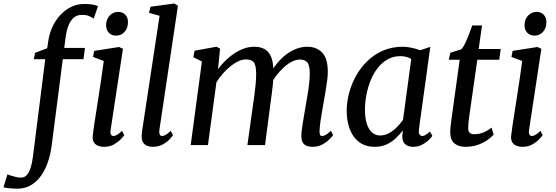

<svg xmlns="http://www.w3.org/2000/svg" viewBox="-132 -838 3209 1109"><path d="M147.8 -606.9Q154.9 -650.1 173.2 -687.8Q191.6 -725.5 219.1 -754.1Q246.6 -782.7 281 -798.9Q315.5 -815 354 -815Q373.8 -815 394.5 -812.8Q415.2 -810.5 434.1 -803L409.3 -730.4Q399.9 -737.4 383 -745Q366.2 -752.7 340.4 -752Q312.7 -752 293.8 -735.8Q274.9 -719.6 263.6 -690.7Q252.3 -661.8 247.1 -623.3L239 -561.2H358.9L350.1 -496.2H230.7L166.7 1.2Q160.1 53.1 144.5 98.4Q128.9 143.6 104.6 177.7Q80.3 211.7 47.1 231.4Q13.9 251 -28.2 251.7Q-52.8 252.1 -76.8 249.5Q-100.9 246.9 -112.1 243.9L-89.3 169.4Q-86.2 170.9 -72.4 175.4Q-58.5 179.9 -41.3 183.9Q-24.1 187.9 -11.6 187.9Q9.2 187.9 22.7 173.3Q36.2 158.8 44.7 131.9Q53.2 105 58.1 68.3L129.4 -496.2H63.1L70.9 -532.8L140.5 -559.2ZM470.5 10Q448.6 10 432.8 3.2Q416.9 -3.7 409.2 -17.6Q401.6 -31.5 403.5 -52.9Q405.4 -73.2 410.7 -108.2Q416.1 -143.2 423 -188.3Q430 -233.3 437.9 -283.9Q445.9 -334.4 453.4 -386.2Q461 -437.9 467.4 -485.7L405.4 -509.1L412 -544.1L555.9 -566.6L578.1 -556L507 -87.9Q504.2 -69.9 509.1 -61.1Q514.1 -52.4 522.3 -52.4Q532.5 -52.4 544.1 -59Q555.7 -65.6 572.7 -82.3L585.7 -57.1Q581 -49.9 565.7 -33.8Q550.4 -17.7 526.3 -3.9Q502.2 10 470.5 10ZM538.2 -632.1Q512.9 -632.1 496.6 -649.1Q480.2 -666.2 480.8 -694.6Q481.5 -727 501.6 -748.1Q521.6 -769.3 551.2 -769.3Q576.5 -769.3 591.9 -752.8Q607.4 -736.3 607.2 -710.2Q607.1 -675.7 587.6 -653.9Q568.1 -632.1 538.2 -632.1Z M788.7 -87.9Q786.2 -70.9 790.6 -61.6Q795 -52.4 803.5 -52.4Q812.7 -52.4 824.2 -58.5Q835.7 -64.6 854.2 -82.3L867.2 -57.1Q862.7 -49.9 848 -33.8Q833.2 -17.7 808.6 -3.9Q784 10 749.3 10Q731.6 10 717 3.9Q702.5 -2.3 694.2 -16.1Q685.9 -29.9 686.3 -52.1Q686.3 -56.3 686.8 -62.7Q687.4 -69 688.2 -75.6Q689 -82.2 689.5 -86.4L789.7 -746.7L728.7 -764.2L737.6 -799.2L875.1 -817.7L895.8 -805.1Z M1139.1 -557.4 1127.4 -438.3Q1146.3 -464.5 1170.2 -488Q1194.1 -511.5 1221.4 -529.6Q1248.8 -547.7 1277.9 -557.8Q1307 -568 1336.5 -568Q1373.3 -568 1397.6 -553.6Q1422 -539.3 1434.4 -508.4Q1446.8 -477.4 1447.6 -426.9Q1447.8 -422 1447.6 -416.7Q1447.4 -411.3 1447.2 -406Q1447 -400.6 1446.3 -394.7L1430.5 -415.6Q1448.2 -447.9 1471.4 -475.7Q1494.7 -503.4 1522.1 -524.1Q1549.6 -544.8 1580.1 -556.4Q1610.7 -568 1643.2 -568Q1695.3 -568 1728.4 -534.7Q1761.5 -501.4 1761.5 -422.1Q1761.5 -401.6 1757.5 -371.1Q1753.5 -340.7 1748 -307.9Q1742.5 -275.1 1737.5 -247Q1733 -221.6 1727.9 -192.9Q1722.8 -164.1 1718.9 -136Q1715.1 -107.8 1713.7 -84.8Q1712.9 -67.9 1716.4 -60.1Q1719.8 -52.4 1727.3 -52.4Q1738.3 -52.4 1750 -59.2Q1761.8 -66.1 1779.5 -82.3L1792.1 -57.1Q1787.3 -49.9 1771.5 -33.8Q1755.7 -17.7 1730.7 -3.9Q1705.7 10 1673.6 10Q1648.4 10 1634 1.9Q1619.6 -6.2 1613.9 -20.8Q1608.2 -35.3 1608.5 -54.6Q1609.2 -75.5 1613.3 -103.9Q1617.4 -132.4 1622.9 -163.4Q1628.4 -194.3 1632.9 -222.9Q1637.4 -250.1 1643.2 -283.2Q1649 -316.3 1653.1 -350.3Q1657.2 -384.3 1657.1 -413.8Q1656.9 -461.2 1643 -477.6Q1629 -494.1 1599.8 -494.1Q1579.1 -494.1 1555.7 -482.6Q1532.2 -471.1 1508.9 -450.3Q1485.6 -429.6 1464.8 -402.4Q1444.1 -375.3 1428.9 -344L1448.1 -403.3Q1447 -380 1444.2 -352.6Q1441.4 -325.3 1438 -298.2Q1434.5 -271.1 1431 -247L1398.8 0H1297L1327.8 -220.6Q1332 -248.8 1336.7 -282.4Q1341.3 -316 1344.5 -350Q1347.7 -383.9 1347.6 -413Q1347.1 -462.2 1333.8 -478.5Q1320.5 -494.8 1287.1 -494.8Q1267.6 -494.8 1245.3 -484.5Q1222.9 -474.2 1200 -455.9Q1177 -437.7 1156 -413.9Q1135.1 -390.2 1118.2 -363.4L1069.1 0H969.5L1034.2 -483L984.7 -507.7L992 -545.2L1118.4 -568Z M2288 -92.9Q2284.8 -69.7 2291.7 -61Q2298.5 -52.4 2307 -52.4Q2316.2 -52.4 2326.3 -58.8Q2336.5 -65.3 2351.3 -78.6L2365.3 -53Q2361.3 -46.3 2346.2 -31.1Q2331.1 -15.9 2307.5 -2.9Q2283.8 10 2254.4 10Q2226.1 10 2208.5 -4.9Q2190.9 -19.9 2191.5 -53.8L2195.2 -84.8Q2177.5 -62.2 2154.8 -40.3Q2132.1 -18.5 2102.2 -4.2Q2072.3 10 2033.4 10Q1978.2 10 1942.1 -17.5Q1906 -44.9 1888.2 -92.1Q1870.5 -139.4 1870.5 -198.1Q1870.5 -247.4 1884.1 -299.5Q1897.7 -351.6 1924.3 -399.5Q1950.8 -447.3 1990 -485.4Q2029.1 -523.6 2080.6 -545.8Q2132 -568 2195 -568Q2218 -568 2245.8 -562Q2273.7 -555.9 2294.8 -547.7L2353.3 -567.3ZM2243.4 -497Q2229.9 -505.8 2213.9 -509.7Q2197.8 -513.7 2180.4 -513.7Q2139.9 -513.7 2107.3 -495.4Q2074.7 -477.2 2050.2 -445.8Q2025.6 -414.5 2009.1 -374.3Q1992.7 -334.2 1984.4 -290.2Q1976.1 -246.3 1976.1 -203.4Q1976.1 -155.2 1987.1 -122.1Q1998 -89.1 2017.4 -72.3Q2036.7 -55.5 2062.1 -55.5Q2085.3 -55.5 2105.2 -64.1Q2125.1 -72.8 2141.8 -86.6Q2158.5 -100.4 2172.1 -115.8Q2185.6 -131.3 2195.8 -145.3Z M2579.7 -175.3Q2577.3 -158.6 2575.7 -145.8Q2574.2 -133.1 2573.3 -121.7Q2572.4 -110.2 2572.4 -96.7Q2572.4 -80.6 2580.5 -71.7Q2588.6 -62.8 2604.8 -62.8Q2641.4 -62.8 2666.7 -75.5Q2692.1 -88.2 2707.4 -100.9L2719.4 -60.5Q2707.9 -47 2685.2 -30.4Q2662.6 -13.9 2629.9 -2Q2597.3 10 2554.7 10Q2517.2 10 2492.9 -9.5Q2468.6 -29.1 2468.6 -74.1Q2468.6 -79.4 2468.8 -86.2Q2469.1 -93 2470 -102.4Q2471 -111.7 2472.4 -124.1Q2473.8 -136.6 2476.2 -153.2L2523.1 -492.9H2460.2L2469.2 -533.2L2533.6 -553.7Q2544.2 -565.4 2555.6 -589.7Q2567 -614.1 2577.6 -641.8Q2588.2 -669.5 2595.7 -691H2652.1L2632.9 -555H2760.1L2751.6 -492.9H2625.1Z M2887.3 10Q2865.4 10 2849.6 3.2Q2833.8 -3.7 2826.1 -17.6Q2818.4 -31.5 2820.3 -52.9Q2822.3 -73.2 2827.6 -108.2Q2832.9 -143.2 2839.8 -188.3Q2846.8 -233.3 2854.8 -283.9Q2862.7 -334.4 2870.3 -386.2Q2877.9 -437.9 2884.3 -485.7L2822.2 -509.1L2828.8 -544.1L2972.7 -566.6L2994.9 -556L2923.9 -87.9Q2921 -69.9 2926 -61.1Q2930.9 -52.4 2939.1 -52.4Q2949.4 -52.4 2961 -59Q2972.6 -65.6 2989.6 -82.3L3002.6 -57.1Q2997.8 -49.9 2982.5 -33.8Q2967.3 -17.7 2943.2 -3.9Q2919 10 2887.3 10ZM2955 -632.1Q2929.8 -632.1 2913.4 -649.1Q2897.1 -666.2 2897.7 -694.6Q2898.4 -727 2918.4 -748.1Q2938.5 -769.3 2968 -769.3Q2993.4 -769.3 3008.8 -752.8Q3024.2 -736.3 3024 -710.2Q3023.9 -675.7 3004.4 -653.9Q2984.9 -632.1 2955 -632.1Z"/></svg>

Font: Merriweather Light
Style: Italic
Weight: 300
Italic angle: -7.8°
Designer: Eben Sorkin
Foundry: Eben Sorkin
Version: Version 2.101